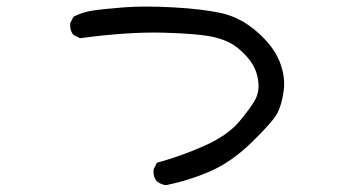

<svg xmlns="http://www.w3.org/2000/svg" viewBox="-20 -614 1040 578"><path d="M479.5 -56.6Q463.9 -58.6 452.1 -68.4Q440.4 -82 442.4 -103.5L452.1 -124Q524.4 -143.6 594.7 -174.8Q665 -206.1 700.2 -248Q735.4 -290 748 -313.5Q760.7 -336.9 757.8 -366.2Q754.9 -395.5 741.2 -418.9Q727.5 -442.4 699.2 -466.8Q670.9 -491.2 625 -502Q579.1 -512.7 473.1 -515.6Q367.2 -518.6 220.7 -499L201.2 -508.8Q189.5 -522.5 191.4 -543.9L201.2 -563.5Q226.6 -577.1 258.3 -582Q290 -586.9 352.1 -591.8Q414.1 -596.7 502.4 -591.8Q590.8 -586.9 647.5 -574.2Q704.1 -561.5 753.4 -518.6Q802.7 -475.6 821.3 -429.7Q839.8 -383.8 834 -340.8Q828.1 -297.9 814.5 -272.5Q800.8 -247.1 738.8 -186.5Q676.8 -126 612.3 -98.1Q547.9 -70.3 479.5 -56.6Z"/></svg>

Font: NaikaiFont
Style: Regular-Lite
Weight: 400
Version: Version 1.67